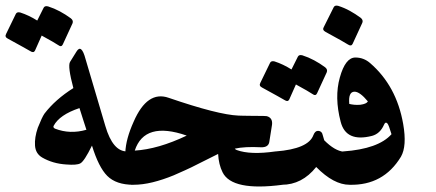

<svg xmlns="http://www.w3.org/2000/svg" viewBox="-98 -650 1570 691"><path d="M177 -464Q195 -494 210 -437L281 -197Q308 -104 360 -105Q385 -105 397 -83Q410 -59 406 -22Q402 15 382 15Q320 15 288 -17Q257 -48 233 -126Q205 -69 191 -62Q178 -55 141 -58Q92 -61 54 -83Q30 -97 28 -126Q26 -155 38 -190Q53 -228 62 -241Q101 -292 166 -333Q145 -412 154 -427ZM188 -261Q116 -237 95 -197Q92 -191 100 -187Q154 -166 213 -183Q208 -199 201.5 -218.5Q195 -238 188 -261ZM59 -622Q63 -630 75 -627Q97 -620 117.5 -609Q138 -598 157 -584Q167 -576 163 -566L128 -490Q123 -479 111 -488Q105 -492 90.5 -500.5Q76 -509 52 -522L28 -468Q23 -458 11 -466Q5 -470 -15.5 -481Q-36 -492 -70 -511Q-82 -517 -76 -528L-41 -600Q-37 -608 -25 -605Q6 -595 36 -576Z M353 -101Q354 -126 361.5 -153.5Q369 -181 383 -212Q432 -325 509 -298Q687 -237 760 -234Q764 -234 777 -233.5Q790 -233 813 -233Q860 -233 862 -232Q884 -226 881 -201L871 -138Q867 -119 841 -120Q783 -123 747 -115Q749 -112 754 -110Q803 -92 893 -105Q946 -111 939 -20Q937 12 919 15Q737 39 703 -30Q696 -44 692 -60.5Q688 -77 687 -96Q666 -86 615 -60Q590 -47 567.5 -37Q545 -27 527 -19Q488 -3 451.5 6Q415 15 382 15H373Q339 -44 353 -101ZM574 -162Q422 -215 387 -108Q471 -113 574 -162Z M1069 -145Q1107 -107 1139 -104Q1167 -101 1174 -84Q1179 -72 1182 -42Q1183 -27 1181.5 -16.5Q1180 -6 1178 1Q1174 15 1160 15Q1103 15 1040 -49Q989 15 916 15Q895 15 884 -12L868 -53Q862 -69 870 -86Q878 -104 894 -105Q1012 -114 1030 -164Q1036 -179 1046 -179Q1061 -179 1064 -162Q1066 -154 1067.5 -150Q1069 -146 1069 -145ZM974 -446Q978 -454 990 -451Q1012 -444 1032.5 -433Q1053 -422 1072 -408Q1082 -400 1078 -390L1043 -314Q1038 -303 1026 -312Q1020 -316 1005.5 -324.5Q991 -333 967 -346L943 -292Q938 -282 926 -290Q920 -294 899.5 -305Q879 -316 845 -335Q833 -341 839 -352L874 -424Q878 -432 890 -429Q921 -419 951 -400Z M1181 -443Q1211 -443 1234 -423Q1329 -341 1353 -204Q1367 -124 1345 -86Q1282 18 1160 15Q1135 15 1122 -16Q1109 -46 1112 -74Q1114 -104 1137 -105Q1264 -114 1311 -167Q1301 -201 1296 -206Q1289 -213 1284 -201Q1270 -169 1241 -161Q1147 -137 1128 -212Q1105 -300 1125 -371Q1145 -443 1181 -443ZM1178 -320Q1155 -320 1159 -276Q1167 -274 1177 -273Q1187 -272 1199 -273Q1221 -276 1226 -285Q1197 -320 1178 -320ZM1103 -624Q1107 -632 1119 -629Q1141 -622 1161 -611Q1181 -600 1200 -586Q1210 -578 1206 -568L1171 -492Q1166 -482 1154 -490Q1142 -498 1074 -535Q1061 -542 1067 -552Z"/></svg>

Font: Amiri
Style: Bold Italic
Weight: 700
Italic angle: 10°
Designer: Khaled Hosny
Version: Version 0.113